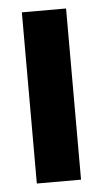

<svg xmlns="http://www.w3.org/2000/svg" viewBox="-44 -541 305 571"><g transform="rotate(-5 109.0 -255.5)"><path d="M43 0V-511H175V0Z"/></g></svg>

Font: Jockey One
Style: Regular
Weight: 400
Designer: TypeTogether
Foundry: TypeTogether
Version: Version 1.002